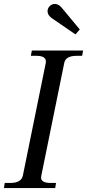

<svg xmlns="http://www.w3.org/2000/svg" viewBox="-33 -957 443 977"><path d="M230 -865Q209 -880 209 -900Q209 -915 220 -926Q231 -937 247 -937Q266 -937 285 -913L373 -807L351 -782ZM-9 -26H19Q74 -26 83 -62L200 -637Q206 -673 152 -673H124L129 -700H390L385 -673H358Q301 -673 294 -637L177 -62Q176 -59 176 -53Q176 -26 226 -26H252L248 0H-13Z"/></svg>

Font: Taviraj
Style: Italic
Weight: 400
Italic angle: -12°
Designer: Katatrad Team
Foundry: CadsonDemak
Version: Version 1.001